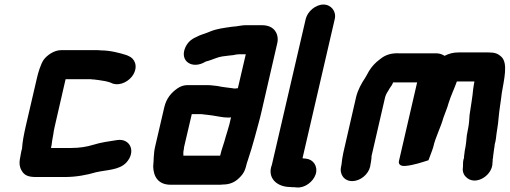

<svg xmlns="http://www.w3.org/2000/svg" viewBox="-20 -745 2246 846"><path d="M77 -90 74 -79C71 -67 70 -53 67 -40C65 -25 66 -9 75 6C87 28 105 35 139 35H265C315 35 363 26 403 14C451 3 504 5 536 -28C581 -76 554 -136 497 -128C463 -123 422 -117 391 -107C362 -98 330 -93 294 -93H205C205 -97 206 -101 207 -104C209 -118 211 -136 215 -154C216 -163 218 -174 221 -187L269 -396H373C379 -396 384 -396 388 -395C391 -395 395 -395 400 -394L416 -392C433 -390 454 -386 467 -381L476 -377C512 -365 551 -389 567 -416C590 -455 572 -488 547 -498L538 -502C507 -512 465 -523 424 -523C419 -524 413 -524 406 -524H249C219 -524 187 -502 172 -481C160 -463 148 -426 142 -398L93 -187C85 -151 79 -121 77 -90Z M1028 -356H1023C1021 -355 1018 -355 1015 -355C1012 -355 1009 -355 1006 -356C987 -359 959 -361 939 -366L921 -368C912 -369 903 -370 894 -370H807C790 -370 775 -365 761 -355C734 -336 713 -311 704 -273L664 -101C656 -68 658 -40 655 -12C656 33 677 69 732 69H942C949 69 956 69 963 68C992 68 1015 58 1034 39C1056 18 1061 2 1068 -27C1069 -31 1071 -36 1073 -42C1084 -76 1092 -101 1102 -138C1111 -173 1124 -216 1132 -252L1202 -556C1205 -569 1204 -582 1200 -594C1191 -619 1169 -634 1134 -634H1064C1049 -634 1035 -631 1021 -629L1001 -627C968 -622 938 -619 908 -607C886 -597 864 -593 843 -581C822 -572 807 -558 797 -537C769 -475 828 -438 885 -473C886 -473 886 -473 887 -474C901 -477 918 -484 932 -489C950 -496 969 -498 988 -500L1007 -502C1016 -504 1026 -506 1035 -506H1063ZM790 -87C790 -92 791 -96 792 -101L825 -242H865C868 -242 872 -242 876 -241L894 -239C901 -238 908 -237 917 -236C940 -233 960 -227 985 -227C989 -227 994 -227 998 -228L991 -198C986 -179 980 -161 975 -144C966 -109 957 -90 950 -59H788C788 -69 787 -76 790 -87Z M1327 -661 1178 -19C1156 38 1199 79 1259 79C1265 80 1271 80 1278 80L1288 81C1323 84 1360 56 1371 23C1382 -13 1360 -43 1328 -46L1317 -47C1316 -47 1314 -47 1313 -48L1455 -661C1463 -695 1439 -725 1405 -725C1371 -725 1335 -695 1327 -661Z M1485 -22 1483 -11C1475 24 1497 53 1532 53C1567 53 1603 24 1611 -11L1612 -18C1614 -26 1615 -34 1616 -42C1617 -46 1617 -51 1617 -57L1677 -317C1681 -333 1690 -342 1697 -356C1703 -364 1710 -374 1712 -382H1818L1738 -36C1734 -19 1748 -12 1767 -14C1802 -17 1840 -30 1868 -39C1875 -59 1883 -77 1889 -97C1899 -142 1922 -183 1934 -227C1941 -248 1951 -269 1956 -289C1967 -325 1982 -354 1993 -386H2070C2071 -384 2070 -382 2069 -379C2068 -370 2066 -361 2065 -353C2062 -317 2054 -274 2049 -238C2048 -223 2047 -200 2043 -181L2037 -149C2035 -127 2033 -104 2028 -82C2027 -73 2026 -65 2025 -58C2024 -55 2024 -53 2025 -51L2022 -41C2020 -32 2020 -22 2020 -11L2019 0C2019 17 2026 30 2039 40C2081 72 2151 26 2150 -28L2151 -38C2150 -40 2151 -42 2151 -43C2152 -48 2153 -53 2153 -58C2155 -68 2155 -78 2157 -88C2159 -95 2159 -103 2160 -110C2162 -117 2164 -124 2165 -133C2168 -164 2175 -195 2177 -226C2180 -262 2187 -298 2191 -335C2201 -395 2219 -465 2190 -494C2174 -509 2161 -514 2132 -514H2001C1977 -514 1958 -509 1939 -499C1928 -506 1916 -510 1903 -510H1742C1704 -512 1678 -504 1653 -483C1635 -470 1618 -452 1606 -432L1596 -414C1594 -411 1592 -407 1589 -402C1573 -378 1557 -350 1549 -317L1493 -73C1489 -54 1486 -36 1485 -22Z"/></svg>

Font: Electronic
Style: SuThkIt
Weight: 900
Version: Version 1.011